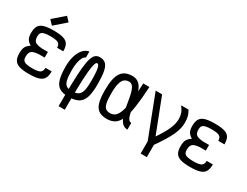

<svg xmlns="http://www.w3.org/2000/svg" viewBox="-92 -1588 3185 2476"><g transform="rotate(30 1500.0 -350.0)"><path d="M301 14Q210 14 157.5 -2Q105 -18 83 -55.5Q61 -93 61 -158Q61 -218 78 -251.5Q95 -285 140 -313Q95 -341 78 -373Q61 -405 61 -461Q61 -526 83 -563Q105 -600 157.5 -616Q210 -632 301 -632Q392 -632 444.5 -616.5Q497 -601 518.5 -564Q540 -527 540 -461H448Q448 -511 416.5 -529Q385 -547 301 -547Q245 -547 212.5 -539Q180 -531 166.5 -512.5Q153 -494 153 -461Q153 -425 164.5 -402.5Q176 -380 204.5 -369.5Q233 -359 282 -355H372V-271H282Q233 -268 204.5 -256Q176 -244 164.5 -220.5Q153 -197 153 -158Q153 -125 166.5 -106Q180 -87 212.5 -79Q245 -71 301 -71Q385 -71 416.5 -90.5Q448 -110 448 -162H540Q540 -95 518.5 -57Q497 -19 444.5 -2.5Q392 14 301 14ZM247 -674 187 -738 353 -882 413 -818Z M841 182Q841 -18 844.5 -159Q848 -300 857 -392Q866 -484 882.5 -537Q899 -590 925 -611Q951 -632 989 -632Q1045 -632 1077.5 -601Q1110 -570 1123 -499Q1136 -428 1136 -309Q1136 -188 1112.5 -117Q1089 -46 1035 -16Q981 14 887 14Q803 14 754.5 -16Q706 -46 685 -116.5Q664 -187 664 -309Q664 -396 685 -465Q706 -534 744.5 -577Q783 -620 833 -627V-538Q810 -530 792.5 -499Q775 -468 765.5 -419.5Q756 -371 756 -309Q756 -214 768 -162.5Q780 -111 808.5 -91Q837 -71 887 -71Q947 -71 981.5 -91Q1016 -111 1030 -162.5Q1044 -214 1044 -309Q1044 -398 1039 -450Q1034 -502 1023 -524.5Q1012 -547 995 -547Q980 -547 968.5 -510.5Q957 -474 948.5 -390Q940 -306 936.5 -165.5Q933 -25 933 182Z M1761 -100V0Q1719 0 1691.5 -23Q1664 -46 1646 -85Q1628 -124 1616 -172.5Q1604 -221 1595.5 -273Q1587 -325 1578 -374Q1569 -423 1556.5 -462Q1544 -501 1524 -524Q1504 -547 1473 -547Q1432 -548 1404 -525.5Q1376 -503 1361.5 -448.5Q1347 -394 1347 -298Q1347 -211 1357.5 -161.5Q1368 -112 1392.5 -91.5Q1417 -71 1460 -71Q1502 -71 1533.5 -96.5Q1565 -122 1587 -183.5Q1609 -245 1622 -351Q1635 -457 1640 -618H1732Q1722 -435 1704 -313.5Q1686 -192 1655 -119.5Q1624 -47 1576.5 -16.5Q1529 14 1460 14Q1383 14 1338 -16.5Q1293 -47 1274 -115.5Q1255 -184 1255 -298Q1255 -390 1268 -454Q1281 -518 1308 -557Q1335 -596 1376 -614Q1417 -632 1473 -632Q1523 -632 1556.5 -609.5Q1590 -587 1611 -549Q1632 -511 1644.5 -464Q1657 -417 1664 -366Q1671 -315 1677.5 -268Q1684 -221 1693.5 -183Q1703 -145 1719 -122.5Q1735 -100 1761 -100Z M2063 182V0L1825 -618H1921L2155 -13V182ZM2137 25 2101 -78Q2148 -145 2180 -199Q2212 -253 2231.5 -297.5Q2251 -342 2259 -378.5Q2267 -415 2267 -447Q2267 -495 2254 -532Q2241 -569 2205 -618H2314Q2340 -574 2349.5 -537.5Q2359 -501 2359 -447Q2359 -405 2348.5 -358.5Q2338 -312 2312 -257Q2286 -202 2243 -132.5Q2200 -63 2137 25Z M2701 14Q2610 14 2557.5 -2Q2505 -18 2483 -55.5Q2461 -93 2461 -158Q2461 -218 2478 -251.5Q2495 -285 2540 -313Q2495 -341 2478 -373Q2461 -405 2461 -461Q2461 -526 2483 -563Q2505 -600 2557.5 -616Q2610 -632 2701 -632Q2792 -632 2844.5 -616.5Q2897 -601 2918.5 -564Q2940 -527 2940 -461H2848Q2848 -511 2816.5 -529Q2785 -547 2701 -547Q2645 -547 2612.5 -539Q2580 -531 2566.5 -512.5Q2553 -494 2553 -461Q2553 -425 2564.5 -402.5Q2576 -380 2604.5 -369.5Q2633 -359 2682 -355H2772V-271H2682Q2633 -268 2604.5 -256Q2576 -244 2564.5 -220.5Q2553 -197 2553 -158Q2553 -125 2566.5 -106Q2580 -87 2612.5 -79Q2645 -71 2701 -71Q2785 -71 2816.5 -90.5Q2848 -110 2848 -162H2940Q2940 -95 2918.5 -57Q2897 -19 2844.5 -2.5Q2792 14 2701 14Z"/></g></svg>

Font: Victor Mono SemiBold
Style: Regular
Weight: 600
Monospace: yes
Designer: Rune Bjørnerås
Version: Version 1.561;gftools[0.9.30]